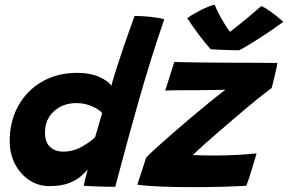

<svg xmlns="http://www.w3.org/2000/svg" viewBox="-20 -788 1220 813"><path d="M335 -1.5Q336.5 -12 342 -34.8Q347.5 -57.5 351.5 -70.5Q342 -59 323.2 -42.2Q304.5 -25.5 272.2 -12.8Q240 0 189.5 0Q142 0 104 -25.2Q66 -50.5 43.5 -93.5Q21 -136.5 21 -190Q21 -274.5 57.5 -340Q94 -405.5 158.5 -442.5Q223 -479.5 307 -479.5Q363 -479.5 402.5 -461.2Q442 -443 451 -424Q460.5 -458 474.8 -502.8Q489 -547.5 504.2 -591.8Q519.5 -636 532 -670.8Q544.5 -705.5 550 -720.5Q579 -720.5 614.2 -717Q649.5 -713.5 675.5 -706.5Q616.5 -534 567.2 -360.5Q518 -187 468 3Q456 3 430 2.5Q404 2 377 1Q350 0 335 -1.5ZM247.5 -146Q289.5 -146 325.5 -166.2Q361.5 -186.5 383 -207.5Q387 -221 392.8 -240.8Q398.5 -260.5 403.8 -279.5Q409 -298.5 412.5 -309Q400 -324.5 369.5 -338Q339 -351.5 303.5 -351.5Q247 -351.5 208.8 -317.2Q170.5 -283 170.5 -226Q170.5 -186 191.8 -166Q213 -146 247.5 -146ZM1023 -1.5Q983 1 922.8 2.8Q862.5 4.5 798 4.5Q731 4.5 667.8 2.2Q604.5 0 561.5 -6L599 -121Q615.5 -138 645.8 -165.5Q676 -193 714 -226Q752 -259 792 -292.8Q832 -326.5 869 -356.5Q906 -386.5 934.5 -408Q922.5 -407.5 892 -407Q861.5 -406.5 826 -406.2Q790.5 -406 763.5 -406Q735 -406 709.2 -405.5Q683.5 -405 679.5 -404.5L718 -525.5Q739.5 -525 779.8 -524.2Q820 -523.5 866.5 -523Q913 -522.5 952.5 -522.5Q1003.5 -522.5 1058.8 -522.2Q1114 -522 1154.5 -521.5Q1154.5 -518 1151.5 -503.8Q1148.5 -489.5 1144.2 -471.2Q1140 -453 1136 -437.2Q1132 -421.5 1130 -415Q1103 -395 1065.8 -365Q1028.5 -335 987.8 -300.2Q947 -265.5 908.5 -232.2Q870 -199 840.2 -172.2Q810.5 -145.5 796.5 -131.5Q807 -130.5 836.2 -130Q865.5 -129.5 890 -129.5Q936.5 -129.5 986.2 -132.2Q1036 -135 1066.5 -138.5Q1065 -133 1059.2 -114Q1053.5 -95 1046.2 -71.2Q1039 -47.5 1032.5 -27.8Q1026 -8 1023 -1.5ZM1086.5 -762.5Q1102.5 -755.5 1123 -741Q1143.5 -726.5 1159.8 -712.8Q1176 -699 1179.5 -695.5Q1147 -671.5 1109.5 -646.5Q1072 -621.5 1040.2 -602.2Q1008.5 -583 992.5 -575Q975.5 -575 952.2 -575.8Q929 -576.5 907.2 -577.5Q885.5 -578.5 872 -579.5Q823.5 -634 773 -711Q791.5 -725 826 -743Q860.5 -761 888.5 -768.5Q903.5 -733 923.2 -699.5Q943 -666 954 -653Q965 -661.5 987 -679Q1009 -696.5 1035.2 -718.5Q1061.5 -740.5 1086.5 -762.5Z"/></svg>

Font: Grandstander
Style: Bold Italic
Weight: 700
Italic angle: -15°
Designer: Tyler Finck
Foundry: Etcetera Type Co
Version: Version 1.200; ttfautohint (v1.8.3)